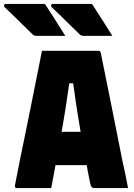

<svg xmlns="http://www.w3.org/2000/svg" viewBox="-63 -959 683 979"><path d="M166 -939Q194 -896 219 -857Q244 -818 270 -776H124Q111 -776 104 -783Q72 -814 49.5 -836Q27 -858 7 -878Q-13 -898 -40 -923Q-44 -928 -42 -933.5Q-40 -939 -34 -939ZM406 -939Q434 -896 459 -857Q484 -818 510 -776H364Q351 -776 344 -783Q312 -814 289.5 -836Q267 -858 247 -878Q227 -898 200 -923Q196 -928 198 -933.5Q200 -939 206 -939ZM198 0H21Q18 0 15 -3Q12 -6 13 -13Q23 -67 37 -135.5Q51 -204 66.5 -279Q82 -354 97 -429.5Q112 -505 126 -574.5Q140 -644 151 -700H440Q448 -700 451 -689Q477 -562 504.5 -424Q532 -286 561 -140Q569 -106 576 -71Q583 -36 590 0H419Q409 0 403.5 -6.5Q398 -13 393 -44Q389 -63 385.5 -81Q382 -99 379 -117H220Q215 -89 209.5 -60Q204 -31 198 0ZM290 -534Q282 -475 272.5 -414Q263 -353 251 -287H348Q337 -351 327.5 -412Q318 -473 310 -534Z"/></svg>

Font: Recursive Mn Lnr St Blk
Style: Regular
Weight: 900
Monospace: yes
Version: Version 1.079;hotconv 1.0.112;makeotfexe 2.5.65598; ttfautoh